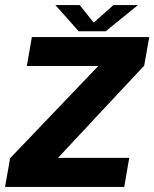

<svg xmlns="http://www.w3.org/2000/svg" viewBox="-38 -739 610 759"><path d="M-18 0H453L473 -115H182.5L181 -104L532 -479.5L552 -592.5H88L68 -478H358.5L359.5 -487.5L2 -113.5ZM273 -615.5H380L507.5 -719H410.5L332.5 -649.5L277 -719H181Z"/></svg>

Font: Anybody UltraCondensed Thin
Style: Bold Italic
Weight: 700
Italic angle: -10°
Version: Version 1.111